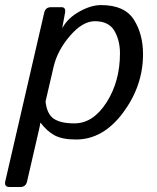

<svg xmlns="http://www.w3.org/2000/svg" viewBox="-50 -541 617 756"><path d="M-12.2 195.3Q-34.2 195.3 -29.3 173.3L124 -490.7Q128.9 -512.7 150.9 -512.7H191.9Q210 -512.7 206.1 -490.7L195.3 -432.1H196.3Q217.8 -470.7 263.2 -495.8Q308.6 -521 347.7 -521Q440.4 -521 476.8 -464.1Q513.2 -407.2 513.2 -327.6Q513.2 -203.1 434.6 -97.4Q356 8.3 249.5 8.3Q195.3 8.3 165 -8.1Q134.8 -24.4 109.9 -57.6H108.9Q106.9 -43.9 103 -27.8L56.6 173.3Q51.8 195.3 29.8 195.3ZM129.4 -141.6Q134.3 -92.8 161.1 -74Q188 -55.2 242.7 -55.2Q316.9 -55.2 369.6 -137.9Q422.4 -220.7 422.4 -331.1Q422.4 -381.8 400.4 -419.7Q378.4 -457.5 323.2 -457.5Q275.4 -457.5 225.8 -400.1Q176.3 -342.8 161.1 -278.3Z"/></svg>

Font: Istok Web
Style: Italic
Weight: 400
Italic angle: -13°
Designer: Andrey V. Panov
Foundry: Andrey V. Panov
Version: Version 1.0.2g